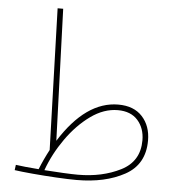

<svg xmlns="http://www.w3.org/2000/svg" viewBox="-52 -762 748 824"><g transform="rotate(5 322.0 -350.5)"><path d="M312 -10Q288 -10 248.5 -12Q209 -14 167 -17Q193 -89 239 -154Q285 -219 342 -260Q399 -301 459 -301Q515 -301 545 -267Q575 -233 575 -181Q575 -90 495.5 -50Q416 -10 312 -10ZM308 13Q431 13 515 -33Q599 -79 599 -182Q599 -245 562.5 -285Q526 -325 459 -325Q319 -325 207 -147L187 -714H163L182 -105Q160 -64 142 -19Q77 -24 43 -29L40 -6Q67 -2 117 2.5Q167 7 220 10Q273 13 308 13Z"/></g></svg>

Font: Noto Sans Arabic Condensed Thin
Style: Regular
Weight: 250
Width: 3
Designer: Nadine Chahine
Foundry: Monotype Imaging Inc.
Version: 1.001